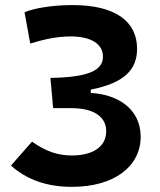

<svg xmlns="http://www.w3.org/2000/svg" viewBox="-20 -723 626 753"><path d="M262.2 9.8C428.7 9.8 531.7 -70.8 531.7 -187C531.7 -294.9 442.9 -353 335.9 -358.4V-371.6C465.8 -397 517.6 -448.7 517.6 -531.7C517.6 -637.7 434.6 -703.1 264.6 -703.1C184.6 -703.1 111.8 -690.4 76.2 -674.8L98.6 -552.2C138.2 -564 192.9 -580.1 256.8 -580.1C338.4 -580.1 383.8 -549.8 383.8 -501C383.8 -445.3 323.7 -419.9 177.7 -417.5L188.5 -298.8H260.7C341.3 -298.8 396.5 -269.5 396.5 -208C396.5 -151.4 349.6 -113.3 262.2 -113.3C206.5 -113.3 160.6 -128.9 105.5 -167.5L22.9 -73.7C85 -18.1 164.1 9.8 262.2 9.8Z"/></svg>

Font: Cascadia Mono NF
Style: Bold
Weight: 700
Monospace: yes
Designer: Aaron Bell
Foundry: Saja Typeworks
Version: Version 2404.023